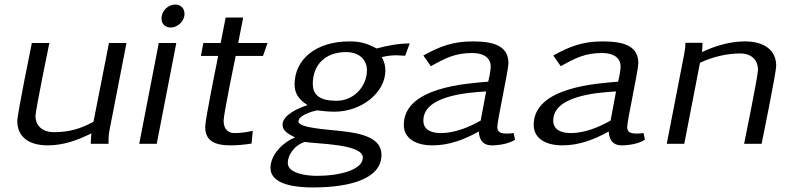

<svg xmlns="http://www.w3.org/2000/svg" viewBox="-20 -632 3486 844"><path d="M56 -100C56 -35 101 7 190 7C258 7 320 -15 382 -46C380 -35 379 0 379 0H457C457 -19 457 -39 461 -58L536 -443H459L391 -97C334 -65 281 -51 217 -51C164 -51 136 -82 136 -122C136 -148 197 -443 197 -443H120C120 -443 56 -131 56 -100Z M592 0H669L755 -443H678ZM690 -550C690 -527 706 -511 731 -511C760 -511 791 -538 791 -571C791 -594 776 -612 751 -612C721 -612 690 -587 690 -550Z M863 -386H939C939 -386 882 -107 882 -75C882 -21 912 7 993 7C1022 7 1056 4 1086 -1L1091 -57C1066 -51 1037 -47 1012 -47C974 -47 963 -74 963 -102C963 -131 1016 -386 1016 -386H1136L1156 -443H1027L1049 -555H972L950 -443H874Z M1169 106C1169 180 1280 192 1355 192C1528 192 1657 150 1657 49C1657 -26 1571 -46 1479 -56C1420 -63 1292 -69 1292 -98C1292 -125 1349 -141 1372 -147C1397 -144 1424 -141 1451 -141C1568 -141 1674 -224 1674 -322C1674 -343 1669 -362 1658 -381C1679 -386 1701 -389 1722 -389C1735 -389 1748 -387 1761 -387L1781 -441C1733 -441 1684 -432 1636 -419C1594 -440 1569 -450 1516 -450C1370 -450 1275 -372 1275 -261C1275 -223 1291 -196 1332 -170C1294 -158 1222 -127 1222 -84C1222 -55 1250 -42 1277 -28C1219 -4 1169 51 1169 106ZM1245 84C1245 51 1273 6 1320 -8C1373 1 1575 0 1575 61C1575 114 1474 141 1374 141C1328 141 1245 131 1245 84ZM1355 -264C1355 -344 1407 -403 1501 -403C1561 -403 1593 -368 1593 -323C1593 -256 1539 -189 1459 -189C1386 -189 1355 -214 1355 -264Z M1755 -83C1755 -24 1807 7 1881 7C1954 7 2020 -18 2085 -54C2086 -23 2099 7 2142 7C2172 7 2218 0 2244 -18L2238 -47C2227 -45 2215 -45 2204 -45C2174 -45 2166 -57 2166 -74C2166 -101 2215 -324 2215 -354C2215 -428 2155 -450 2059 -450C1973 -450 1917 -430 1841 -388L1874 -341C1939 -377 1981 -399 2056 -399C2104 -399 2137 -379 2137 -340C2137 -315 2126 -273 2126 -273C2035 -265 1755 -250 1755 -83ZM1841 -102C1841 -207 2020 -225 2117 -230L2093 -102C2041 -72 1977 -47 1918 -47C1870 -47 1841 -65 1841 -102Z M2326 -83C2326 -24 2378 7 2452 7C2525 7 2591 -18 2656 -54C2657 -23 2670 7 2713 7C2743 7 2789 0 2815 -18L2809 -47C2798 -45 2786 -45 2775 -45C2745 -45 2737 -57 2737 -74C2737 -101 2786 -324 2786 -354C2786 -428 2726 -450 2630 -450C2544 -450 2488 -430 2412 -388L2445 -341C2510 -377 2552 -399 2627 -399C2675 -399 2708 -379 2708 -340C2708 -315 2697 -273 2697 -273C2606 -265 2326 -250 2326 -83ZM2412 -102C2412 -207 2591 -225 2688 -230L2664 -102C2612 -72 2548 -47 2489 -47C2441 -47 2412 -65 2412 -102Z M2911 0H2988L3057 -356C3112 -382 3175 -397 3233 -397C3287 -397 3312 -365 3312 -325C3312 -298 3251 0 3251 0H3328C3328 0 3392 -313 3392 -343C3392 -410 3342 -450 3254 -450C3191 -450 3124 -431 3066 -403C3067 -417 3068 -430 3068 -444H2993C2993 -425 2990 -405 2986 -386Z"/></svg>

Font: KpSans
Style: Italic
Weight: 400
Italic angle: -11°
Version: Version 0.66